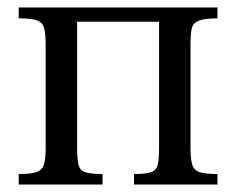

<svg xmlns="http://www.w3.org/2000/svg" viewBox="-20 -493 631 513"><path d="M254 0H30V-28Q62 -28 77 -33Q92 -38 97 -52.5Q102 -67 102 -97V-371Q102 -402 98 -417.5Q94 -433 79 -438.5Q64 -444 30 -444V-473H561V-444Q526 -444 510.5 -437.5Q495 -431 492 -415.5Q489 -400 489 -371V-100Q489 -69 493.5 -53.5Q498 -38 513.5 -33Q529 -28 561 -28V0H338V-28Q370 -28 384 -33Q398 -38 401.5 -53.5Q405 -69 405 -100V-435H186V-100Q186 -69 189.5 -53.5Q193 -38 207.5 -33Q222 -28 254 -28Z"/></svg>

Font: STIX Two Text
Style: Regular
Weight: 400
Designer: Ross Mills, John Hudson & Paul Hanslow, Tiro Typeworks Ltd; with prior portions MicroPress Inc., and Coen Hoffman.
Foundry: Tiro Typeworks Ltd
Version: Version 2.13 b171